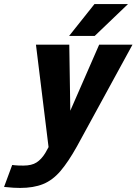

<svg xmlns="http://www.w3.org/2000/svg" viewBox="-119 -720 672 945"><path d="M-59 92Q-57 92 -44.5 93.5Q-32 95 -4 95Q37 95 61 79.5Q85 64 104 33L120 4L58 -500H222L227 -175L369 -500H533L260 0Q217 77 178.5 122Q140 167 93 186Q46 205 -20 205Q-33 205 -53 204Q-73 203 -99 200ZM511 -700 347 -543H221L346 -700Z"/></svg>

Font: Epunda Sans ExtraBold
Style: Italic
Weight: 800
Italic angle: -12.0243°
Designer: Simon Atzbach
Foundry: typofactur
Version: Version 2.204; ttfautohint (v1.8.4.7-5d5b)